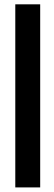

<svg xmlns="http://www.w3.org/2000/svg" viewBox="-20 -753 243 870"><path d="M49.3 96.2V-733.4H162.1V96.2Z"/></svg>

Font: Pontano Sans
Style: Bold
Weight: 700
Designer: Vernon Adams
Foundry: Vernon Adams
Version: Version 2.001